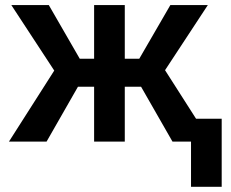

<svg xmlns="http://www.w3.org/2000/svg" viewBox="-20 -548 893 743"><path d="M647.5 0H719.2V174.8H837.9V-88.4H738.8L618.7 -276.4L784.2 -528.3H639.2L519 -320.8H462.9V-528.3H344.2V-320.8H288.6L168.9 -528.3H23.9L189.9 -274.9L14.6 0H160.2L281.7 -212.4H344.2V0H462.9V-212.4H525.9Z"/></svg>

Font: Roboto Medium
Style: Regular
Weight: 500
Designer: Google
Version: Version 2.137; 2017